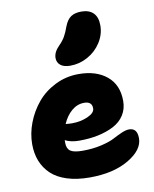

<svg xmlns="http://www.w3.org/2000/svg" viewBox="-92 -923 796 990"><g transform="rotate(-10 305.5 -428.0)"><path d="M298.8 -587.9Q265.1 -587.9 247.6 -602.1Q230 -616.2 230 -640.1Q230 -670.4 259.8 -700.2Q279.8 -720.2 291.3 -740.2Q302.7 -760.3 314 -792Q327.1 -825.7 347.9 -839.4Q368.7 -853 401.9 -853Q442.9 -853 464.8 -831.1Q486.8 -809.1 486.8 -766.1Q486.8 -718.8 460.2 -677.2Q433.6 -635.7 390.1 -611.8Q346.7 -587.9 298.8 -587.9ZM297.9 -2.9Q230.5 -2.9 179.2 -19.3Q127.9 -35.6 96.7 -65.4Q65.4 -95.2 49.8 -134.8Q34.2 -174.3 34.2 -223.1Q34.2 -278.8 55.4 -334.5Q76.7 -390.1 114.3 -435.5Q151.9 -481 209 -509.5Q266.1 -538.1 332 -538.1Q424.3 -538.1 479.7 -492.2Q535.2 -446.3 535.2 -361.8Q535.2 -319.8 514.6 -287.8Q494.1 -255.9 457.8 -237.1Q421.4 -218.3 375.7 -208.7Q330.1 -199.2 275.9 -199.2Q233.4 -199.2 203.1 -214.8V-200.2Q203.1 -170.4 221.2 -157.7Q239.3 -145 285.2 -145Q338.9 -145 383.5 -155.5Q428.2 -166 451.4 -178.5Q474.6 -190.9 498.3 -201.4Q522 -211.9 539.1 -211.9Q582 -211.9 582 -158.2Q582 -97.7 502.2 -50.3Q422.4 -2.9 297.9 -2.9ZM335 -387.2Q298.8 -387.2 269.5 -362.3Q240.2 -337.4 222.2 -295.9Q241.7 -293.9 256.8 -293.9Q300.8 -293.9 338.4 -310.5Q376 -327.1 376 -351.1Q376 -387.2 335 -387.2Z"/></g></svg>

Font: Shantell Sans Bouncy
Style: Regular
Weight: 800
Designer: Stephen Nixon, Anya Danilova, Shantell Martin
Foundry: Arrow Type
Version: Version 1.006;[9816181b4]